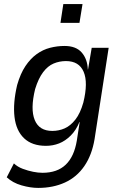

<svg xmlns="http://www.w3.org/2000/svg" viewBox="-20 -731 592 940"><path d="M167 189Q129 189 85.5 176.5Q42 164 13 137L48 69Q66 86 91.5 95.5Q117 105 142 110Q167 115 188 115Q260 115 301.5 75.5Q343 36 356 -42L370 -133L369 -134Q353 -94 326.5 -67.5Q300 -41 269.5 -29Q239 -17 205 -17Q137 -17 98 -54Q59 -91 51 -158.5Q43 -226 64 -315Q80 -371 104.5 -407.5Q129 -444 159.5 -466Q190 -488 225 -497Q260 -506 296 -506Q352 -506 380 -474Q408 -442 410 -391H411L429 -497H512L443 -50Q430 28 393 82Q356 136 298 162.5Q240 189 167 189ZM236 -90Q268 -90 296.5 -102.5Q325 -115 349 -145.5Q373 -176 388 -229Q412 -327 389.5 -379.5Q367 -432 303 -432Q271 -432 242.5 -420Q214 -408 191 -377.5Q168 -347 152 -295Q128 -197 150 -143.5Q172 -90 236 -90ZM276 -619 290 -711H384L369 -619Z"/></svg>

Font: Nunito Sans 7pt Condensed Medium
Style: Italic
Weight: 500
Width: 3
Italic angle: -9°
Designer: Vernon Adams
Foundry: Vernon Adams
Version: Version 3.101;gftools[0.9.27]